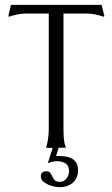

<svg xmlns="http://www.w3.org/2000/svg" viewBox="-20 -608 461 790"><path d="M395 -587.9 398.4 -586.4 409.2 -543.5 408.2 -540 405.3 -539.6Q389.2 -544.9 372.1 -548.6Q355 -552.2 337.9 -552.2H241.2V-78.6Q241.2 -70.8 241.5 -60.8Q241.7 -50.8 242.4 -40.5Q243.2 -30.3 245.1 -20.5Q247.1 -10.7 250.5 -3.9V-1L249.5 0H221.2L210.9 33.7Q227.1 33.7 243.2 35.2Q259.3 36.6 272.2 42.7Q285.2 48.8 293.2 60.8Q301.3 72.8 301.3 93.3Q301.3 109.4 295.4 122.1Q289.6 134.8 279.5 143.8Q269.5 152.8 255.9 157.5Q242.2 162.1 227.1 162.1Q217.3 162.1 203.9 159.7Q190.4 157.2 178 151.6Q165.5 146 156.7 137.5Q147.9 128.9 147.9 116.7Q147.9 107.4 154.1 102.1Q160.2 96.7 168.9 96.7Q182.1 96.7 187 103.5Q191.9 110.4 195.6 118.4Q199.2 126.5 205.1 133.3Q210.9 140.1 226.1 140.1Q234.9 140.1 241.7 136.5Q248.5 132.8 253.7 126.5Q258.8 120.1 261.5 112.5Q264.2 105 264.2 96.7Q264.2 73.7 249.8 64.5Q235.4 55.2 214.8 55.2Q205.1 55.2 195.6 57.4Q186 59.6 176.8 63.5L196.8 0Q195.3 0 191.2 0.2Q187 0.5 182.6 0.5Q178.2 0.5 174.6 0.2Q170.9 0 169.9 -1V-3.9Q172.9 -10.7 174.8 -20.5Q176.8 -30.3 178.2 -40.5Q179.7 -50.8 180.2 -61Q180.7 -71.3 180.7 -78.6V-552.2H85.4Q68.4 -552.2 51.5 -548.6Q34.7 -544.9 18.6 -539.6L15.1 -540L14.6 -543.5L24.9 -586.4L28.3 -587.9Z"/></svg>

Font: CAT Linz
Style: Regular
Weight: 400
Designer: Peter Wiegel
Foundry: Peter Wiegel
Version: Version 1.08